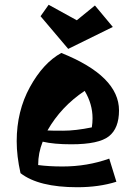

<svg xmlns="http://www.w3.org/2000/svg" viewBox="-20 -761 574 805"><path d="M237 -539Q479 -442 479 -298Q479 -223 436.5 -189.5Q394 -156 279 -156Q206 -156 159 -167Q140 -120 140 -69Q185 -63 242 -63Q346 -63 438 -96L468 1Q395 24 304 24Q142 24 66 -35Q50 -106 50 -169Q50 -295 105.5 -396Q161 -497 237 -539ZM179 -214Q192 -213 244.5 -213Q297 -213 365 -227Q368 -246 368 -265Q368 -325 335 -380Q236 -314 179 -214ZM453 -648 266 -556 150 -693 184 -741 302 -676 378 -738Z"/></svg>

Font: Joti One
Style: Regular
Weight: 400
Designer: Eduardo Rodriguez Tunni
Foundry: Eduardo Rodriguez Tunni
Version: Version 1.001